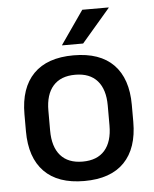

<svg xmlns="http://www.w3.org/2000/svg" viewBox="-51 -727 628 783"><g transform="rotate(-5 263.0 -336.0)"><path d="M263 12.5Q155 12.5 99 -45Q43 -102.5 43 -210.5V-280Q43 -387.5 99 -444.8Q155 -502 263 -502Q371 -502 426.8 -444.8Q482.5 -387.5 482.5 -280V-210.5Q482.5 -102.5 426.8 -45Q371 12.5 263 12.5ZM263 -67Q322.5 -67 353.5 -102.5Q384.5 -138 384.5 -204.5V-286Q384.5 -352 353.5 -387.2Q322.5 -422.5 263 -422.5Q203.5 -422.5 172.5 -387.2Q141.5 -352 141.5 -286V-204.5Q141.5 -138 172.5 -102.5Q203.5 -67 263 -67ZM315 -684H423V-682.5L306.5 -546.5H220.5V-548Z"/></g></svg>

Font: Anek Bangla Medium Medium
Style: Regular
Weight: 500
Version: Version 1.003